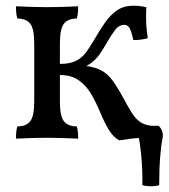

<svg xmlns="http://www.w3.org/2000/svg" viewBox="-20 -483 591 673"><path d="M398 9Q376 -3 360.5 -29.5Q345 -56 331.5 -88.5Q318 -121 301 -151Q284 -181 257.5 -200.5Q231 -220 190 -220V-259Q224 -259 245 -269Q266 -279 280 -297.5Q294 -316 308 -340Q328 -375 347.5 -403Q367 -431 390.5 -447Q414 -463 448 -463Q458 -463 471 -461.5Q484 -460 493 -458Q492 -442 492 -423.5Q492 -405 493.5 -386Q495 -367 498 -349Q488 -346 472.5 -344Q457 -342 447 -343Q440 -377 433 -386.5Q426 -396 416 -396Q397 -396 383 -377.5Q369 -359 352 -329Q340 -308 329 -292.5Q318 -277 302.5 -264.5Q287 -252 260 -241L251 -255Q302 -252 329.5 -239Q357 -226 376 -199Q395 -172 418 -129Q432 -103 444 -84.5Q456 -66 472 -55Q488 -44 513 -42Q513 -29 512 -18.5Q511 -8 507 0Q488 0 472 0.5Q456 1 439 3Q422 5 398 9ZM36 3Q36 -10 37 -20.5Q38 -31 41 -40Q71 -40 85.5 -57.5Q100 -75 100 -127V-331Q100 -383 85.5 -400.5Q71 -418 41 -418Q38 -427 37 -437.5Q36 -448 36 -461Q58 -460 86 -459Q114 -458 145 -458Q176 -458 204 -459Q232 -460 254 -461Q254 -448 253 -437.5Q252 -427 249 -418Q219 -418 204.5 -400.5Q190 -383 190 -331V-127Q190 -75 204.5 -57.5Q219 -40 249 -40Q252 -31 253 -20.5Q254 -10 254 3Q232 2 204 1Q176 0 145 0Q114 0 86 1Q58 2 36 3ZM479 166Q480 113 475 61.5Q470 10 461 -28L476 -42H536Q551 -28 551 -6Q545 23 541.5 66.5Q538 110 538 166Q525 170 509 170Q493 170 479 166Z"/></svg>

Font: Vollkorn
Style: Regular
Weight: 400
Designer: Friedrich Althausen
Foundry: Friedrich Althausen
Version: Version 4.104